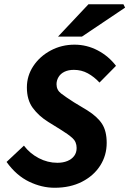

<svg xmlns="http://www.w3.org/2000/svg" viewBox="-20 -875 611 907"><path d="M238 12Q177 12 117 -17Q57 -46 11 -110L93 -187Q121 -150 163 -128Q205 -106 251 -106Q278 -106 298.5 -114.5Q319 -123 330.5 -138.5Q342 -154 342 -176Q342 -205 322 -223Q302 -241 266 -263L208 -299Q163 -327 135 -365Q107 -403 107 -462Q107 -517 137.5 -563Q168 -609 219.5 -636.5Q271 -664 332 -664Q390 -664 441.5 -637Q493 -610 528 -564L450 -485Q425 -512 395 -528.5Q365 -545 329 -545Q303 -545 284.5 -536Q266 -527 256.5 -511Q247 -495 247 -477Q247 -450 268.5 -433.5Q290 -417 329 -392L392 -354Q440 -324 462 -290Q484 -256 484 -200Q484 -141 453.5 -93Q423 -45 367.5 -16.5Q312 12 238 12ZM254 -702 398 -855H563L571 -839L367 -702Z"/></svg>

Font: Source Sans 3 ExtraLight
Style: Bold Italic
Weight: 700
Italic angle: -11°
Version: Version 3.052;hotconv 1.1.0;makeotfexe 2.6.0